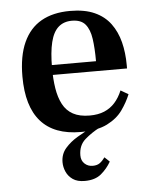

<svg xmlns="http://www.w3.org/2000/svg" viewBox="-51 -523 618 774"><g transform="rotate(-5 258.5 -136.0)"><path d="M262 10Q155 10 101 -51Q47 -112 47 -233Q47 -316 72 -371Q97 -426 144.5 -453Q192 -480 261 -480Q320 -480 360 -462Q400 -444 424 -411.5Q448 -379 459 -336Q470 -293 470 -242V-229H132V-269H348Q348 -321 342.5 -359.5Q337 -398 319.5 -419Q302 -440 265 -440Q232 -440 210.5 -421Q189 -402 179 -361.5Q169 -321 169 -257Q169 -212 175 -174.5Q181 -137 195.5 -109.5Q210 -82 236.5 -67.5Q263 -53 304 -53Q338 -53 363 -63.5Q388 -74 406 -94Q424 -114 436 -143L467 -125Q454 -93 432 -62Q410 -31 369.5 -10.5Q329 10 262 10ZM261 208Q231 208 213 195.5Q195 183 186.5 164Q178 145 178 125Q178 92 198.5 68.5Q219 45 248 28Q277 11 301 -1H339Q306 16 279 39.5Q252 63 252 104Q252 125 265.5 137.5Q279 150 298 150Q316 150 327 142Q338 134 348 120L368 139Q352 167 327.5 187.5Q303 208 261 208Z"/></g></svg>

Font: Frank Ruhl Libre Medium
Style: Regular
Weight: 500
Designer: Yanek Iontef
Foundry: Fontef
Version: Version 6.004